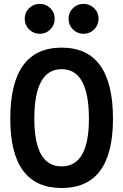

<svg xmlns="http://www.w3.org/2000/svg" viewBox="-20 -945 626 975"><path d="M293 9.8Q32.2 9.8 32.2 -341.8Q32.2 -703.1 293 -703.1Q553.7 -703.1 553.7 -341.8Q553.7 9.8 293 9.8ZM293 -100.1Q431.6 -100.1 431.6 -341.8Q431.6 -593.8 293 -593.8Q154.3 -593.8 154.3 -341.8Q154.3 -100.1 293 -100.1ZM404.3 -773.4Q372.6 -773.4 350.3 -795.7Q328.1 -817.9 328.1 -849.6Q328.1 -881.3 350.3 -903.3Q372.6 -925.3 404.3 -925.3Q436 -925.3 458.3 -903.3Q480.5 -881.3 480.5 -849.6Q480.5 -817.9 458.3 -795.7Q436 -773.4 404.3 -773.4ZM181.6 -773.4Q149.9 -773.4 127.7 -795.7Q105.5 -817.9 105.5 -849.6Q105.5 -881.3 127.7 -903.3Q149.9 -925.3 181.6 -925.3Q213.4 -925.3 235.6 -903.3Q257.8 -881.3 257.8 -849.6Q257.8 -817.9 235.6 -795.7Q213.4 -773.4 181.6 -773.4Z"/></svg>

Font: Caskaydia Cove SemiBold
Style: Regular
Weight: 600
Monospace: yes
Designer: Aaron Bell
Foundry: Saja Typeworks
Version: Version 4.300; ttfautohint (v1.8.3)